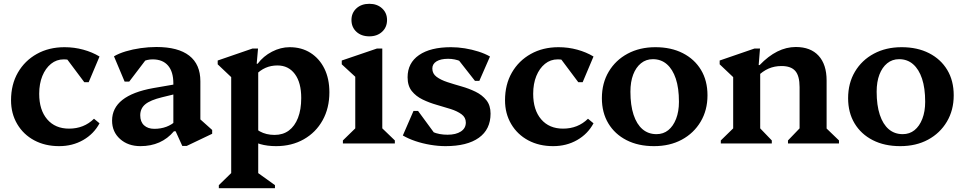

<svg xmlns="http://www.w3.org/2000/svg" viewBox="-20 -754 5070 1009"><path d="M291 14Q217 14 160 -16.5Q103 -47 70.5 -102Q38 -157 38 -227Q38 -310 74 -372.5Q110 -435 173.5 -470.5Q237 -506 319 -506Q370 -506 417.5 -493Q465 -480 503 -457L446 -322H423L310 -473H396V-408Q366 -442 315 -442Q277 -442 248 -418.5Q219 -395 202.5 -354.5Q186 -314 186 -261Q186 -176 228 -127Q270 -78 343 -78Q421 -78 474 -130L503 -106Q473 -50 417 -18Q361 14 291 14Z M938 13 903 -64H891V-316Q891 -377 863 -409.5Q835 -442 782 -442Q753 -442 727 -429Q701 -416 685 -392L687 -484H780L659 -325H635L579 -458Q604 -473 640.5 -484Q677 -495 719 -501Q761 -507 802 -507Q916 -507 974.5 -461.5Q1033 -416 1033 -327V-95L991 -164L1095 -71V-51L961 13ZM718 14Q653 14 611 -23.5Q569 -61 569 -120Q569 -252 785 -291L918 -314V-264L832 -243Q770 -228 743.5 -206Q717 -184 717 -148Q717 -114 737 -95.5Q757 -77 791 -77Q860 -77 906 -120V-64H894Q861 -25 817 -5.5Q773 14 718 14Z M1431 14Q1339 14 1284 -28V-121Q1312 -82 1345.5 -63.5Q1379 -45 1423 -45Q1467 -45 1498 -68Q1529 -91 1546 -134.5Q1563 -178 1563 -239Q1563 -320 1529.5 -365Q1496 -410 1438 -410Q1404 -410 1375.5 -397.5Q1347 -385 1322 -359V-419H1334Q1364 -459 1409.5 -482.5Q1455 -506 1502 -506Q1565 -506 1612 -476Q1659 -446 1685 -393Q1711 -340 1711 -269Q1711 -186 1675.5 -122Q1640 -58 1576.5 -22Q1513 14 1431 14ZM1130 235V219L1211 140L1195 168V-380L1238 -308L1124 -416V-436L1307 -499H1336L1329 -419H1337V170L1322 145L1425 219V235Z M1782 0V-16L1863 -95L1847 -67V-382L1890 -311L1776 -416V-436L1961 -499H1989V-66L1974 -94L2055 -16V0ZM1921 -563Q1879 -563 1853 -587Q1827 -611 1827 -649Q1827 -686 1853 -710Q1879 -734 1921 -734Q1962 -734 1988 -710Q2014 -686 2014 -649Q2014 -611 1988 -587Q1962 -563 1921 -563Z M2321 14Q2283 14 2241.5 7Q2200 0 2163 -12.5Q2126 -25 2097 -42L2153 -171H2177L2293 -13H2205L2202 -102Q2221 -75 2254.5 -60.5Q2288 -46 2332 -46Q2376 -46 2402 -63Q2428 -80 2428 -110Q2428 -137 2405.5 -153.5Q2383 -170 2348.5 -181Q2314 -192 2275 -203Q2236 -214 2201 -231Q2166 -248 2144 -275.5Q2122 -303 2122 -348Q2122 -423 2182 -464.5Q2242 -506 2350 -506Q2386 -506 2423 -500Q2460 -494 2494.5 -483Q2529 -472 2555 -457L2499 -329H2476L2356 -482H2448L2450 -394Q2434 -418 2402 -431.5Q2370 -445 2335 -445Q2296 -445 2274 -431.5Q2252 -418 2252 -394Q2252 -367 2274 -350.5Q2296 -334 2331 -322.5Q2366 -311 2405 -300Q2444 -289 2479 -272Q2514 -255 2536 -227.5Q2558 -200 2558 -157Q2558 -74 2496.5 -30Q2435 14 2321 14Z M2887 14Q2813 14 2756 -16.5Q2699 -47 2666.5 -102Q2634 -157 2634 -227Q2634 -310 2670 -372.5Q2706 -435 2769.5 -470.5Q2833 -506 2915 -506Q2966 -506 3013.5 -493Q3061 -480 3099 -457L3042 -322H3019L2906 -473H2992V-408Q2962 -442 2911 -442Q2873 -442 2844 -418.5Q2815 -395 2798.5 -354.5Q2782 -314 2782 -261Q2782 -176 2824 -127Q2866 -78 2939 -78Q3017 -78 3070 -130L3099 -106Q3069 -50 3013 -18Q2957 14 2887 14Z M3417 14Q3334 14 3272.5 -17.5Q3211 -49 3177 -105.5Q3143 -162 3143 -238Q3143 -317 3179 -377.5Q3215 -438 3278.5 -472Q3342 -506 3424 -506Q3507 -506 3568.5 -474.5Q3630 -443 3664 -386.5Q3698 -330 3698 -253Q3698 -175 3662 -114.5Q3626 -54 3563 -20Q3500 14 3417 14ZM3430 -49Q3466 -49 3492 -70Q3518 -91 3533 -129.5Q3548 -168 3548 -219Q3548 -291 3531.5 -340.5Q3515 -390 3484.5 -416.5Q3454 -443 3411 -443Q3375 -443 3348.5 -421.5Q3322 -400 3307.5 -362Q3293 -324 3293 -272Q3293 -201 3309.5 -151Q3326 -101 3356.5 -75Q3387 -49 3430 -49Z M4121 0V-16L4197 -95L4182 -67V-296Q4182 -355 4159.5 -381Q4137 -407 4087 -407Q4050 -407 4019 -393.5Q3988 -380 3960 -352V-412H3972Q4063 -507 4162 -507Q4240 -507 4282 -461Q4324 -415 4324 -331V-66L4308 -94L4389 -16V0ZM3768 0V-16L3849 -95L3833 -66V-399L3876 -308L3762 -416V-436L3945 -499H3974L3967 -412H3975V-66L3960 -95L4036 -16V0Z M4711 14Q4628 14 4566.5 -17.5Q4505 -49 4471 -105.5Q4437 -162 4437 -238Q4437 -317 4473 -377.5Q4509 -438 4572.5 -472Q4636 -506 4718 -506Q4801 -506 4862.5 -474.5Q4924 -443 4958 -386.5Q4992 -330 4992 -253Q4992 -175 4956 -114.5Q4920 -54 4857 -20Q4794 14 4711 14ZM4724 -49Q4760 -49 4786 -70Q4812 -91 4827 -129.5Q4842 -168 4842 -219Q4842 -291 4825.5 -340.5Q4809 -390 4778.5 -416.5Q4748 -443 4705 -443Q4669 -443 4642.5 -421.5Q4616 -400 4601.5 -362Q4587 -324 4587 -272Q4587 -201 4603.5 -151Q4620 -101 4650.5 -75Q4681 -49 4724 -49Z"/></svg>

Font: Platypi Light SemiBold
Style: Regular
Weight: 600
Version: Version 1.200